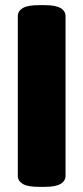

<svg xmlns="http://www.w3.org/2000/svg" viewBox="-20 -722 323 744"><path d="M129 2Q87 2 68 -9.5Q49 -21 49 -41V-659Q49 -679 68 -690.5Q87 -702 129 -702H154Q196 -702 215 -690.5Q234 -679 234 -659V-41Q234 -21 215 -9.5Q196 2 154 2Z"/></svg>

Font: Asap Black
Style: Regular
Weight: 900
Designer: Pablo Cosgaya
Foundry: Omnibus-Type
Version: Version 3.001; ttfautohint (v1.8.4.7-5d5b)